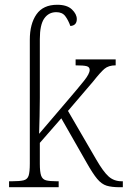

<svg xmlns="http://www.w3.org/2000/svg" viewBox="-20 -785 535 805"><path d="M18 0V-25H30Q63 -25 79 -29Q95 -33 100 -48.5Q105 -64 105 -99V-618Q105 -685 133 -725Q161 -765 220 -765Q261 -765 281.5 -745.5Q302 -726 302 -705Q302 -678 275 -676Q266 -701 253.5 -717.5Q241 -734 216 -734Q184 -734 165.5 -707.5Q147 -681 147 -621V-374Q147 -341 146 -298Q145 -255 144 -224L261 -361Q309 -417 332.5 -446.5Q356 -476 356 -492Q356 -504 343.5 -507.5Q331 -511 297 -511V-536H465V-511Q435 -511 418 -496.5Q401 -482 371 -444L265 -320L383 -117Q413 -65 435.5 -45Q458 -25 490 -25H495V0H483Q448 0 427 -6.5Q406 -13 387.5 -35Q369 -57 342 -105L237 -289L147 -186V-98Q147 -64 152.5 -48.5Q158 -33 173 -29Q188 -25 217 -25H226V0Z"/></svg>

Font: Noto Serif SemiCondensed ExtraLight
Style: Regular
Weight: 200
Width: 4
Designer: Monotype Design Team
Foundry: Monotype Imaging Inc.
Version: Version 2.014